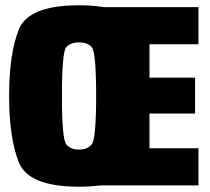

<svg xmlns="http://www.w3.org/2000/svg" viewBox="-20 -702 794 727"><path d="M279 5Q470.5 5 507.2 -87.5Q544 -180 544 -338Q544 -496.5 507.2 -589.2Q470.5 -682 279 -682Q87.5 -682 51 -589.8Q14.5 -497.5 14.5 -338Q14.5 -180 51.2 -87.5Q88 5 279 5ZM279 -135.5Q248 -135.5 231.2 -155Q214.5 -174.5 214.5 -338Q214.5 -506 231.2 -523.8Q248 -541.5 279 -541.5Q310.5 -541.5 327.2 -523.8Q344 -506 344 -338Q344 -174.5 327.2 -155Q310.5 -135.5 279 -135.5ZM344.5 0H731.5V-140.5H546V-272H718.5V-408H546V-534.5H731.5V-675H344.5Z"/></svg>

Font: Anybody Condensed Black
Style: Regular
Weight: 900
Width: 3
Designer: Tyler Finck
Foundry: Etcetera Type Company
Version: Version 1.113;gftools[0.9.25]